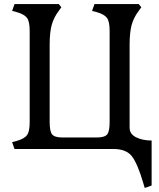

<svg xmlns="http://www.w3.org/2000/svg" viewBox="-20 -738 789 951"><path d="M127 -133V-585Q127 -631 114 -649Q101 -667 63 -678L40 -684L52 -718H271L284 -702L271 -684Q246 -651 236 -614Q226 -577 226 -517V-133Q226 -87 238.5 -72Q251 -57 290 -57H459Q498 -57 510.5 -72Q523 -87 523 -133V-585Q523 -631 510 -649Q497 -667 459 -678L436 -684L448 -718H667L680 -702L667 -684Q642 -651 632 -614Q622 -577 622 -517V-105Q622 -74 654 -58Q686 -42 731 -42V181L697 193L690 170Q662 74 634 37Q606 0 542 0H52L40 -34L63 -40Q101 -51 114 -69Q127 -87 127 -133Z"/></svg>

Font: Gabriela
Style: Regular
Weight: 400
Designer: Eduardo Rodriguez Tunni
Foundry: Eduardo Rodriguez Tunni
Version: Version 1.003